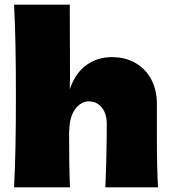

<svg xmlns="http://www.w3.org/2000/svg" viewBox="-20 -800 735 820"><path d="M430 0Q436 -147 436 -271Q436 -315 414.5 -341Q393 -367 360 -367Q325 -367 300.5 -333Q276 -299 276 -240L275 -242Q275 -79 279 0H40Q48 -144 48 -390Q48 -636 40 -780H278L279 -472L278 -419Q302 -489 349.5 -522.5Q397 -556 457 -556Q517 -556 561 -529.5Q605 -503 627.5 -458Q650 -413 650 -357V-213Q650 -80 655 0Z"/></svg>

Font: Dela Gothic One
Style: Regular
Weight: 400
Designer: aratakana
Foundry: aratakana
Version: Version 1.004